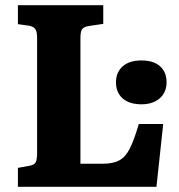

<svg xmlns="http://www.w3.org/2000/svg" viewBox="-20 -720 689 740"><path d="M49 0V-73L93 -81Q111 -84 117 -93.5Q123 -103 123 -132V-573Q123 -598 116 -608Q109 -618 91 -621L49 -627V-700H378V-628L324 -620Q303 -617 296.5 -607.5Q290 -598 290 -573V-89H376Q416 -89 440 -102Q464 -115 480.5 -148Q497 -181 515 -242H609L583 0ZM525 -318Q479 -318 453 -340.5Q427 -363 427 -403Q427 -441 452.5 -464Q478 -487 525 -487Q572 -487 597 -464.5Q622 -442 622 -403Q622 -364 595.5 -341Q569 -318 525 -318Z"/></svg>

Font: Literata
Style: Bold
Weight: 700
Designer: Latin by Veronika Burian and Jose Scaglione. Greek by Irene Vlachou. Cyrillic by Vera Evstafieva.
Foundry: TypeTogether
Version: Version 3.103; ttfautohint (v1.8.4.7-5d5b);gftools[0.9.29]